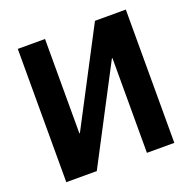

<svg xmlns="http://www.w3.org/2000/svg" viewBox="-127 -849 977 977"><g transform="rotate(-20 361.0 -361.0)"><path d="M234.4 0H69.3V-721.7H216.8V-210.9H219.7L487.3 -721.7H654.3V0H505.9V-512.7H502.9Z"/></g></svg>

Font: FreeUniversal
Style: Bold
Weight: 700
Version: Version 1.001 March 22, 2017